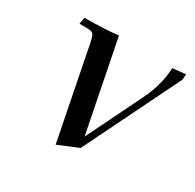

<svg xmlns="http://www.w3.org/2000/svg" viewBox="-109 -566 712 700"><g transform="rotate(30 247.0 -216.0)"><path d="M58.1 -411.1 63 -439Q144.5 -439 204.1 -445.8L279.8 -64L391.1 -291Q407.2 -323.2 416.3 -353Q425.3 -382.8 427.7 -398.9Q430.2 -415 432.1 -439.9L486.8 -445.8L484.9 -421.9L288.1 -21L203.1 14.2L127 -371.1Q122.1 -396 116 -403.6Q109.9 -411.1 88.9 -411.1Z"/></g></svg>

Font: Dihjauti
Style: Bold Italic
Weight: 700
Italic angle: -9°
Designer: T. Christopher White
Version: Version 3.0.0